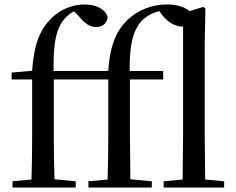

<svg xmlns="http://www.w3.org/2000/svg" viewBox="-20 -840 1056 860"><path d="M797 0H984V-28L899 -36L897 -230V-644L900 -802L890 -809L829 -790C807 -810 769 -820 727 -820C665 -820 602 -798 552 -752C505 -706 473 -645 465 -523L453 -522H220C218 -653 233 -718 274 -761C286 -774 299 -783 312 -789L331 -770C361 -733 383 -719 410 -719C442 -719 461 -739 462 -764C451 -801 408 -820 358 -820C308 -820 252 -800 210 -758C156 -704 132 -639 124 -523L32 -515V-484H124V-230C124 -166 123 -101 121 -36L36 -28V0H319V-28L224 -37C222 -101 221 -166 221 -230V-484H465V-230C465 -166 464 -101 462 -36L376 -28V0H660V-28L564 -37L562 -230V-484H711V-522H561C559 -639 576 -704 615 -747C637 -769 662 -782 694 -790L707 -772C738 -734 770 -721 798 -721H800V-230L798 -36L713 -28V0Z"/></svg>

Font: Noto Serif CJK SC Medium
Style: Regular
Weight: 500
Designer: Ryoko NISHIZUKA 西塚涼子 (kana & ideographs); Frank Grießhammer (Latin, Greek & Cyrillic); Wenlong ZHANG 张文龙 (bopomofo); San
Foundry: Adobe
Version: Version 2.001;hotconv 1.1.0;makeotfexe 2.6.0